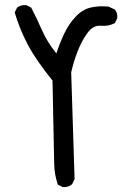

<svg xmlns="http://www.w3.org/2000/svg" viewBox="-20 -759 540 773"><path d="M232.4 -5.9 212.9 -15.6Q199.2 -55.7 198.2 -98.6Q197.3 -141.6 191.4 -434.6Q125 -516.6 91.8 -579.6Q58.6 -642.6 39.1 -709L48.8 -728.5Q64.5 -740.2 85.9 -738.3L105.5 -728.5Q128.9 -683.6 149.4 -636.7Q169.9 -589.8 207 -543.9Q220.7 -585.9 238.8 -624Q256.8 -662.1 284.2 -691.4Q311.5 -720.7 344.7 -728.5Q377.9 -736.3 417 -732.4L442.4 -720.7Q454.1 -707 452.1 -685.5L442.4 -666Q417 -652.3 385.7 -655.3Q354.5 -658.2 331.1 -625Q307.6 -591.8 292 -551.3Q276.4 -510.7 266.6 -467.8L280.3 -38.1L270.5 -17.6Q254.9 -3.9 232.4 -5.9Z"/></svg>

Font: NaikaiFont
Style: Regular
Weight: 400
Version: Version 1.67